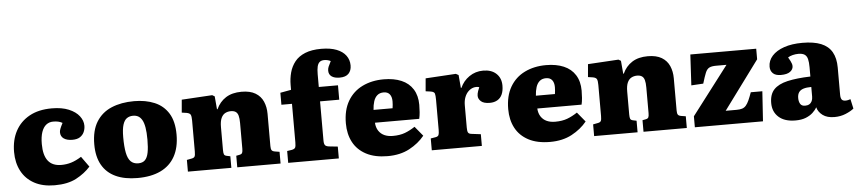

<svg xmlns="http://www.w3.org/2000/svg" viewBox="-45 -1062 6053 1356"><g transform="rotate(-5 2981.5 -384.0)"><path d="M297 14Q212 14 152.5 -18.5Q93 -51 62 -109.5Q31 -168 31 -245Q31 -330 65 -393.5Q99 -457 164 -493Q229 -529 323 -529Q394 -529 443 -508.5Q492 -488 517 -455.5Q542 -423 542 -387Q542 -363 532.5 -342Q523 -321 503 -308Q483 -295 449 -295Q411 -295 388.5 -310.5Q366 -326 366 -356Q366 -366 371.5 -380.5Q377 -395 390 -420Q376 -428 360.5 -431.5Q345 -435 325 -435Q296 -435 275 -418.5Q254 -402 242.5 -368.5Q231 -335 231 -284Q231 -204 262 -164.5Q293 -125 356 -125Q392 -125 425.5 -135Q459 -145 499 -170L552 -96Q511 -50 450.5 -18Q390 14 297 14Z M884 14Q793 14 729.5 -15.5Q666 -45 633 -103.5Q600 -162 600 -249Q600 -347 638.5 -409Q677 -471 746 -500Q815 -529 906 -529Q988 -529 1051 -502.5Q1114 -476 1149.5 -418.5Q1185 -361 1185 -268Q1185 -176 1150 -113Q1115 -50 1048 -18Q981 14 884 14ZM898 -89Q929 -89 946 -106Q963 -123 970 -158.5Q977 -194 977 -250Q977 -302 971 -336.5Q965 -371 953.5 -390.5Q942 -410 926.5 -418.5Q911 -427 890 -427Q865 -427 846.5 -414.5Q828 -402 818 -370.5Q808 -339 808 -282Q808 -215 816.5 -172Q825 -129 845 -109Q865 -89 898 -89Z M1242 0V-83L1278 -90Q1293 -93 1298 -102Q1303 -111 1303 -138V-357Q1303 -387 1297 -398.5Q1291 -410 1269 -414L1235 -419L1243 -510L1460 -523L1477 -513L1485 -421H1489Q1512 -472 1556.5 -500.5Q1601 -529 1668 -529Q1729 -529 1766.5 -506.5Q1804 -484 1821 -445Q1838 -406 1838 -358V-129Q1838 -109 1843.5 -100Q1849 -91 1868 -88L1899 -83V0H1592V-82L1613 -86Q1630 -89 1634.5 -98Q1639 -107 1639 -128V-310Q1639 -343 1633.5 -362.5Q1628 -382 1615 -390.5Q1602 -399 1581 -399Q1559 -399 1541 -389.5Q1523 -380 1512.5 -357Q1502 -334 1502 -293V-131Q1502 -109 1506 -99.5Q1510 -90 1526 -87L1550 -82V0Z M1953 0V-84L1986 -89Q2006 -93 2011 -103Q2016 -113 2016 -140V-413H1941V-498L2018 -512V-545Q2018 -592 2029.5 -634.5Q2041 -677 2067.5 -710.5Q2094 -744 2140.5 -763Q2187 -782 2255 -782Q2320 -782 2363.5 -765Q2407 -748 2429.5 -717.5Q2452 -687 2452 -647Q2452 -611 2431.5 -589.5Q2411 -568 2368 -568Q2331 -568 2311 -582.5Q2291 -597 2291 -624Q2291 -638 2296.5 -651.5Q2302 -665 2315 -690Q2306 -695 2294 -698Q2282 -701 2270 -701Q2249 -701 2237 -691Q2225 -681 2220 -660Q2215 -639 2215 -606V-515H2351V-413H2215V-135Q2215 -111 2223 -101.5Q2231 -92 2255 -90L2312 -84V0Z M2658 14Q2567 14 2505.5 -18.5Q2444 -51 2413.5 -108.5Q2383 -166 2383 -242Q2383 -336 2420.5 -400Q2458 -464 2524.5 -496.5Q2591 -529 2676 -529Q2748 -529 2801 -506.5Q2854 -484 2882.5 -438.5Q2911 -393 2911 -328Q2911 -302 2909 -276Q2907 -250 2902 -229H2588Q2590 -195 2605.5 -171.5Q2621 -148 2646.5 -136.5Q2672 -125 2706 -125Q2756 -125 2792 -138.5Q2828 -152 2864 -176L2920 -108Q2878 -56 2812.5 -21Q2747 14 2658 14ZM2586 -320H2721Q2723 -333 2724 -345Q2725 -357 2725 -369Q2725 -401 2710.5 -419Q2696 -437 2668 -437Q2640 -437 2622.5 -422Q2605 -407 2596.5 -380.5Q2588 -354 2586 -320Z M2971 0V-84L3007 -90Q3023 -93 3027.5 -103.5Q3032 -114 3032 -139V-352Q3032 -384 3028 -397Q3024 -410 3000 -414L2964 -419L2972 -510L3187 -523L3206 -513L3214 -421H3218Q3239 -469 3282.5 -499Q3326 -529 3381 -529Q3440 -529 3474 -497Q3508 -465 3508 -412Q3508 -375 3496.5 -349.5Q3485 -324 3462.5 -311Q3440 -298 3409 -298Q3366 -298 3346.5 -315.5Q3327 -333 3327 -355Q3327 -363 3328.5 -370.5Q3330 -378 3333.5 -388.5Q3337 -399 3344 -415Q3323 -421 3303 -415.5Q3283 -410 3266.5 -394Q3250 -378 3240.5 -353.5Q3231 -329 3231 -296V-138Q3231 -113 3236.5 -103Q3242 -93 3261 -91L3326 -83V0Z M3809 14Q3718 14 3656.5 -18.5Q3595 -51 3564.5 -108.5Q3534 -166 3534 -242Q3534 -336 3571.5 -400Q3609 -464 3675.5 -496.5Q3742 -529 3827 -529Q3899 -529 3952 -506.5Q4005 -484 4033.5 -438.5Q4062 -393 4062 -328Q4062 -302 4060 -276Q4058 -250 4053 -229H3739Q3741 -195 3756.5 -171.5Q3772 -148 3797.5 -136.5Q3823 -125 3857 -125Q3907 -125 3943 -138.5Q3979 -152 4015 -176L4071 -108Q4029 -56 3963.5 -21Q3898 14 3809 14ZM3737 -320H3872Q3874 -333 3875 -345Q3876 -357 3876 -369Q3876 -401 3861.5 -419Q3847 -437 3819 -437Q3791 -437 3773.5 -422Q3756 -407 3747.5 -380.5Q3739 -354 3737 -320Z M4122 0V-83L4158 -90Q4173 -93 4178 -102Q4183 -111 4183 -138V-357Q4183 -387 4177 -398.5Q4171 -410 4149 -414L4115 -419L4123 -510L4340 -523L4357 -513L4365 -421H4369Q4392 -472 4436.5 -500.5Q4481 -529 4548 -529Q4609 -529 4646.5 -506.5Q4684 -484 4701 -445Q4718 -406 4718 -358V-129Q4718 -109 4723.5 -100Q4729 -91 4748 -88L4779 -83V0H4472V-82L4493 -86Q4510 -89 4514.5 -98Q4519 -107 4519 -128V-310Q4519 -343 4513.5 -362.5Q4508 -382 4495 -390.5Q4482 -399 4461 -399Q4439 -399 4421 -389.5Q4403 -380 4392.5 -357Q4382 -334 4382 -293V-131Q4382 -109 4386 -99.5Q4390 -90 4406 -87L4430 -82V0Z M4836 0V-78L5097 -420H5023Q4992 -420 4975 -411.5Q4958 -403 4947.5 -377.5Q4937 -352 4922 -302L4837 -297L4849 -515H5316V-440L5063 -97H5140Q5164 -97 5180 -102Q5196 -107 5207.5 -120.5Q5219 -134 5229 -156Q5239 -178 5251 -212H5333L5319 0Z M5549 14Q5472 14 5430 -23.5Q5388 -61 5388 -123Q5388 -185 5420 -219Q5452 -253 5517 -268Q5582 -283 5680 -286V-352Q5680 -387 5674.5 -409.5Q5669 -432 5653.5 -442.5Q5638 -453 5609 -453Q5589 -453 5569 -448Q5549 -443 5535 -434Q5544 -419 5550 -407Q5556 -395 5558.5 -386.5Q5561 -378 5561 -370Q5561 -347 5539.5 -331Q5518 -315 5474 -315Q5436 -315 5417.5 -333Q5399 -351 5399 -380Q5399 -423 5429 -456.5Q5459 -490 5514 -509Q5569 -528 5644 -528Q5725 -528 5776.5 -507Q5828 -486 5853 -442.5Q5878 -399 5878 -332V-140Q5878 -117 5885.5 -106Q5893 -95 5912 -95Q5922 -95 5931 -97Q5940 -99 5948 -102L5963 -34Q5941 -16 5904.5 -1Q5868 14 5825 14Q5773 14 5742 -9Q5711 -32 5702 -66Q5692 -47 5672 -28.5Q5652 -10 5622 2Q5592 14 5549 14ZM5625 -84Q5643 -84 5655 -91Q5667 -98 5673.5 -111.5Q5680 -125 5680 -144V-212Q5646 -212 5624 -205Q5602 -198 5591.5 -182.5Q5581 -167 5581 -142Q5581 -117 5591 -100.5Q5601 -84 5625 -84Z"/></g></svg>

Font: Literata ExtraBold
Style: Regular
Weight: 800
Designer: Latin by Veronika Burian and Jose Scaglione. Greek by Irene Vlachou. Cyrillic by Vera Evstafieva.
Foundry: TypeTogether
Version: Version 3.103;gftools[0.9.29]